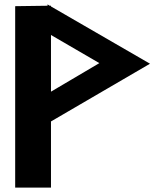

<svg xmlns="http://www.w3.org/2000/svg" viewBox="-20 -853 751 873"><path d="M49 -824.9V0H211.8V-300.8L662 -563.3L211.8 -823.7V-827.1L206.1 -827L196.1 -832.9L196.1 -826.9ZM431.7 -566 211.8 -436.2V-693.9Z"/></svg>

Font: Stormning
Style: Bold
Weight: 400
Designer: Robert Jablonski, Mew Too
Foundry: Cannot Into Space Fonts
Version: Version 0.90